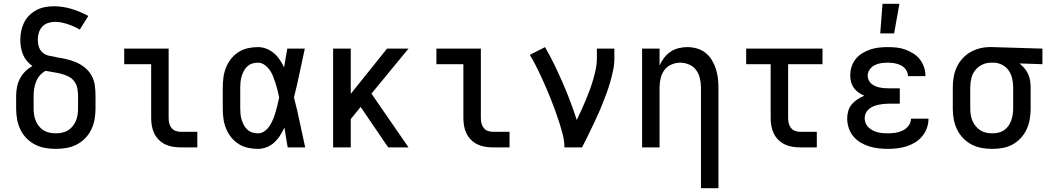

<svg xmlns="http://www.w3.org/2000/svg" viewBox="-20 -776 5520 1011"><path d="M274 8Q246 8 217.5 3Q189 -2 164 -15Q139 -28 119 -48.5Q99 -69 87 -94.5Q75 -120 70 -148Q65 -176 65 -205V-271Q65 -294 69.5 -317.5Q74 -341 85 -362Q96 -383 113 -400Q130 -417 151 -428Q135 -439 122 -454.5Q109 -470 101.5 -488Q94 -506 90.5 -525.5Q87 -545 87 -565Q87 -589 91.5 -612Q96 -635 106.5 -656.5Q117 -678 134 -695Q151 -712 172 -723Q193 -734 216 -738.5Q239 -743 263 -743Q311 -743 357 -729Q403 -715 445 -692L400 -620Q385 -629 369.5 -636Q354 -643 337.5 -648.5Q321 -654 304 -657.5Q287 -661 270 -661Q251 -661 233 -655Q215 -649 202.5 -635.5Q190 -622 184.5 -604Q179 -586 179 -567Q179 -548 184.5 -530Q190 -512 204 -499.5Q218 -487 236.5 -483Q255 -479 273 -476L274 -475Q301 -471 328 -465Q355 -459 380.5 -448Q406 -437 427.5 -419.5Q449 -402 462.5 -377.5Q476 -353 479.5 -325.5Q483 -298 483 -271V-205Q483 -176 478 -148Q473 -120 461 -94.5Q449 -69 429 -48.5Q409 -28 384 -15Q359 -2 330.5 3Q302 8 274 8ZM274 -74Q291 -74 307.5 -77.5Q324 -81 338 -89.5Q352 -98 362.5 -111Q373 -124 379.5 -139.5Q386 -155 388.5 -171.5Q391 -188 391 -205V-271Q391 -291 387 -311.5Q383 -332 370.5 -348.5Q358 -365 339 -374Q320 -383 300 -388Q280 -393 260 -396Q240 -399 220 -403Q203 -394 190 -379Q177 -364 170 -346Q163 -328 160 -309Q157 -290 157 -271V-205Q157 -188 159.5 -171.5Q162 -155 168.5 -139.5Q175 -124 185.5 -111Q196 -98 210 -89.5Q224 -81 240.5 -77.5Q257 -74 274 -74Z M931 0Q910 0 889 -3.5Q868 -7 849.5 -16Q831 -25 816 -40Q801 -55 792 -74Q783 -93 779.5 -113.5Q776 -134 776 -155V-438H634V-520H868V-155Q868 -141 871 -127.5Q874 -114 882.5 -103Q891 -92 904 -87Q917 -82 931 -82H1019V0Z M1338 8Q1311 8 1284.5 2Q1258 -4 1235.5 -18.5Q1213 -33 1196.5 -54Q1180 -75 1170 -100Q1160 -125 1156.5 -151.5Q1153 -178 1153 -205V-315Q1153 -342 1156.5 -368.5Q1160 -395 1170 -420Q1180 -445 1196.5 -466Q1213 -487 1235.5 -501.5Q1258 -516 1284.5 -522Q1311 -528 1338 -528Q1361 -528 1383 -519.5Q1405 -511 1422.5 -496Q1440 -481 1453 -461.5Q1466 -442 1476 -421Q1480 -445 1484 -470Q1488 -495 1493 -520H1585Q1571 -456 1557.5 -391.5Q1544 -327 1528 -263Q1545 -198 1558.5 -132Q1572 -66 1587 0H1495Q1490 -26 1486 -52Q1482 -78 1478 -104Q1467 -82 1454.5 -62Q1442 -42 1424.5 -26Q1407 -10 1384.5 -1Q1362 8 1338 8ZM1338 -74Q1358 -74 1374 -86Q1390 -98 1400.5 -114.5Q1411 -131 1418.5 -149.5Q1426 -168 1431.5 -187Q1437 -206 1441.5 -225Q1446 -244 1450 -263Q1446 -282 1441.5 -300.5Q1437 -319 1431 -337.5Q1425 -356 1418 -374Q1411 -392 1400 -407.5Q1389 -423 1373 -434.5Q1357 -446 1338 -446Q1323 -446 1308.5 -441.5Q1294 -437 1282.5 -426.5Q1271 -416 1264 -402.5Q1257 -389 1252.5 -374.5Q1248 -360 1246.5 -345Q1245 -330 1245 -315V-205Q1245 -190 1246.5 -175Q1248 -160 1252.5 -145.5Q1257 -131 1264 -117.5Q1271 -104 1282.5 -93.5Q1294 -83 1308.5 -78.5Q1323 -74 1338 -74Z M2024 0 1879 -213 1827 -149V0H1734V-520H1827V-282L2018 -520H2131L1936 -283L2131 0Z M2575 0Q2554 0 2533 -3.5Q2512 -7 2493.5 -16Q2475 -25 2460 -40Q2445 -55 2436 -74Q2427 -93 2423.5 -113.5Q2420 -134 2420 -155V-438H2278V-520H2512V-155Q2512 -141 2515 -127.5Q2518 -114 2526.5 -103Q2535 -92 2548 -87Q2561 -82 2575 -82H2663V0Z M2952 0Q2952 -33 2944 -64.5Q2936 -96 2926 -127.5Q2916 -159 2905 -189.5Q2894 -220 2882 -250.5Q2870 -281 2857 -311Q2844 -341 2830.5 -370.5Q2817 -400 2802 -429.5Q2787 -459 2770 -487L2850 -528Q2876 -483 2899 -435.5Q2922 -388 2943 -340Q2964 -292 2982.5 -243Q3001 -194 3017 -144Q3029 -169 3041 -195.5Q3053 -222 3064 -248Q3075 -274 3085 -301Q3095 -328 3103 -355.5Q3111 -383 3117 -411Q3123 -439 3123 -468V-520H3215V-468Q3215 -437 3208.5 -406Q3202 -375 3193.5 -345Q3185 -315 3174 -285.5Q3163 -256 3151.5 -227Q3140 -198 3127 -169.5Q3114 -141 3100.5 -112.5Q3087 -84 3073 -56Q3059 -28 3045 0Z M3671 215V-315Q3671 -339 3665.5 -363Q3660 -387 3646 -406.5Q3632 -426 3609 -436Q3586 -446 3562 -446Q3538 -446 3515 -436Q3492 -426 3478 -406.5Q3464 -387 3458.5 -363Q3453 -339 3453 -315V0H3361V-520H3453V-430Q3462 -452 3476.5 -471Q3491 -490 3510 -503Q3529 -516 3552 -522Q3575 -528 3599 -528Q3624 -528 3649 -521Q3674 -514 3694 -498.5Q3714 -483 3727.5 -461Q3741 -439 3749 -415Q3757 -391 3760 -366Q3763 -341 3763 -315V215Z M4192 0Q4171 0 4150.5 -3.5Q4130 -7 4111.5 -16Q4093 -25 4078 -40Q4063 -55 4054 -74Q4045 -93 4041.5 -113.5Q4038 -134 4038 -155V-438H3909V-520H4311V-438H4130V-155Q4130 -141 4133 -127.5Q4136 -114 4144.5 -103Q4153 -92 4166 -87Q4179 -82 4192 -82H4281V0Z M4656 8Q4630 8 4605 5Q4580 2 4556 -5.5Q4532 -13 4510.5 -26Q4489 -39 4473 -58.5Q4457 -78 4449 -102.5Q4441 -127 4441 -152Q4441 -172 4446.5 -191.5Q4452 -211 4465 -226.5Q4478 -242 4495 -253Q4512 -264 4531 -272Q4515 -279 4500.5 -289Q4486 -299 4476 -313Q4466 -327 4461.5 -344Q4457 -361 4457 -379Q4457 -402 4464 -424.5Q4471 -447 4486 -465.5Q4501 -484 4521 -496Q4541 -508 4563 -515.5Q4585 -523 4608.5 -525.5Q4632 -528 4655 -528Q4679 -528 4702 -525.5Q4725 -523 4747 -515Q4769 -507 4789 -494.5Q4809 -482 4823.5 -463.5Q4838 -445 4845.5 -422.5Q4853 -400 4853 -377V-375H4761Q4761 -393 4750.5 -408.5Q4740 -424 4724 -432Q4708 -440 4690.5 -443Q4673 -446 4655 -446Q4638 -446 4620 -443.5Q4602 -441 4586 -433Q4570 -425 4559.5 -410Q4549 -395 4549 -378Q4549 -366 4554 -354.5Q4559 -343 4568 -335.5Q4577 -328 4588 -323Q4599 -318 4610.5 -315.5Q4622 -313 4634 -312Q4646 -311 4658 -311H4718V-230H4658Q4644 -230 4630.5 -228.5Q4617 -227 4603.5 -224Q4590 -221 4577.5 -215.5Q4565 -210 4554.5 -201Q4544 -192 4538.5 -179.5Q4533 -167 4533 -153Q4533 -139 4538.5 -126.5Q4544 -114 4554 -104.5Q4564 -95 4576 -89Q4588 -83 4601.5 -79.5Q4615 -76 4628.5 -75Q4642 -74 4656 -74Q4676 -74 4695.5 -77Q4715 -80 4733 -88.5Q4751 -97 4764 -114Q4777 -131 4777 -151H4869V-150Q4869 -125 4860.5 -101.5Q4852 -78 4836 -58.5Q4820 -39 4798.5 -26Q4777 -13 4753.5 -5.5Q4730 2 4705 5Q4680 8 4656 8ZM4615 -600 4627 -756H4716L4688 -600Z M5205 8Q5177 8 5149 3Q5121 -2 5096 -15Q5071 -28 5051 -49Q5031 -70 5019 -95.5Q5007 -121 5002 -148.5Q4997 -176 4997 -205V-315Q4997 -342 5001.5 -369Q5006 -396 5017 -420.5Q5028 -445 5046.5 -466Q5065 -487 5088 -500.5Q5111 -514 5137.5 -521Q5164 -528 5191 -528H5206L5469 -520V-438L5348 -442Q5362 -431 5374 -417Q5386 -403 5393.5 -386.5Q5401 -370 5404 -352Q5407 -334 5407 -315V-205Q5407 -177 5402.5 -149.5Q5398 -122 5386.5 -96.5Q5375 -71 5356 -50Q5337 -29 5312.5 -15.5Q5288 -2 5260.5 3Q5233 8 5205 8ZM5205 -74Q5221 -74 5237 -77.5Q5253 -81 5266.5 -90Q5280 -99 5289.5 -112.5Q5299 -126 5304.5 -141Q5310 -156 5312.5 -172.5Q5315 -189 5315 -205V-315Q5315 -338 5310 -361Q5305 -384 5292.5 -403Q5280 -422 5259 -433.5Q5238 -445 5215 -446H5198Q5174 -446 5152 -435.5Q5130 -425 5115 -406Q5100 -387 5094.5 -363Q5089 -339 5089 -315V-205Q5089 -188 5091.5 -171.5Q5094 -155 5100.5 -140Q5107 -125 5117.5 -112Q5128 -99 5142 -90Q5156 -81 5172 -77.5Q5188 -74 5205 -74Z"/></svg>

Font: Iosevka Semi-Condensed Medium
Style: Regular
Weight: 500
Monospace: yes
Designer: Belleve Invis
Foundry: Belleve Invis
Version: Version 27.3.5